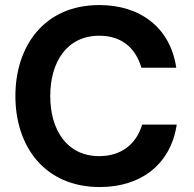

<svg xmlns="http://www.w3.org/2000/svg" viewBox="-20 -736 773 767"><path d="M378.9 11.2C542.5 11.2 662.1 -79.1 686 -238.3H547.9C523.4 -156.7 460.9 -112.3 376.5 -112.3C245.6 -112.3 180.7 -218.8 180.7 -352.5C180.7 -485.8 245.1 -593.3 377 -593.3C470.2 -593.3 523.4 -539.6 544.9 -465.3H684.1C660.6 -626 540 -715.8 377 -715.8C154.3 -715.8 41.5 -549.3 41.5 -352.5C41.5 -149.9 159.2 11.2 378.9 11.2Z"/></svg>

Font: Wand UI Pro Bold
Style: Regular
Weight: 700
Designer: Andreas Faust
Version: Version 1.003;FEAKit 1.0